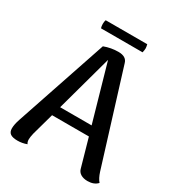

<svg xmlns="http://www.w3.org/2000/svg" viewBox="-197 -953 1004 1088"><g transform="rotate(30 305.5 -408.5)"><path d="M605 -13Q582 12 540 12Q513 12 495 1Q477 -10 472 -31L421 -211H180L140 -67Q134 -41 134 -27Q134 -9 142 1Q113 12 82 12Q50 12 35 1.5Q20 -9 20 -33Q20 -58 32 -94L234 -693Q279 -710 327 -710Q379 -710 389 -672L576 -69Q588 -32 605 -13ZM403 -273 298 -641 197 -273ZM446 -829Q450 -813 450 -803Q450 -794 446 -776H174Q170 -788 170 -803Q170 -818 174 -829Z"/></g></svg>

Font: Arima Madurai
Style: Bold
Weight: 700
Designer: Joana Correia and Natanael Gama
Foundry: NDISCOVER
Version: Version 1.019